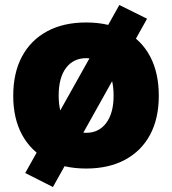

<svg xmlns="http://www.w3.org/2000/svg" viewBox="-20 -663 690 769"><path d="M192 86 81 30 458 -643 569 -588ZM325 12Q234 12 168.5 -23.5Q103 -59 68 -124Q33 -189 33 -279Q33 -371 68 -436.5Q103 -502 168.5 -537.5Q234 -573 325 -573Q416 -573 481.5 -537.5Q547 -502 581.5 -436.5Q616 -371 616 -279Q616 -189 581.5 -124Q547 -59 481.5 -23.5Q416 12 325 12ZM325 -131Q376 -131 405.5 -170.5Q435 -210 435 -280Q435 -352 405.5 -391Q376 -430 325 -430Q274 -430 244.5 -391Q215 -352 215 -280Q215 -209 244.5 -170Q274 -131 325 -131Z"/></svg>

Font: Azeret Mono Thin ExtraBold
Style: Regular
Weight: 800
Version: Version 1.002